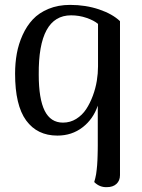

<svg xmlns="http://www.w3.org/2000/svg" viewBox="-20 -543 582 789"><path d="M418.9 226.1Q389.2 227.1 367.2 205.1Q369.6 197.8 371.6 189Q373.5 180.2 375 172.6Q376.5 165 377.4 153.8Q378.4 142.6 379.2 135.5Q379.9 128.4 380.4 115.2Q380.9 102.1 381.1 95.7Q381.3 89.4 381.6 74.5Q381.8 59.6 381.8 54.4Q381.8 49.3 381.8 33.2Q381.8 17.1 381.8 13.2V-108.9Q363.3 -53.7 319.3 -19.8Q275.4 14.2 215.8 14.2Q132.8 14.2 87.4 -48.1Q42 -110.4 42 -240.2Q42 -283.7 49.1 -323Q56.2 -362.3 73 -399.4Q89.8 -436.5 115 -463.4Q140.1 -490.2 179.4 -506.6Q218.8 -522.9 268.1 -522.9Q332 -522.9 387 -504.4Q441.9 -485.8 473.1 -456.1V176.8Q473.1 199.2 458.7 212.6Q444.3 226.1 418.9 226.1ZM238.8 -39.1Q268.6 -39.1 293.2 -54.4Q317.9 -69.8 334 -94.2Q350.1 -118.7 361.6 -149.7Q373 -180.7 377.9 -211.2Q382.8 -241.7 382.8 -270V-444.8Q366.2 -459 335.7 -469.5Q305.2 -480 272 -480Q137.2 -480 139.2 -236.8Q139.2 -136.7 163.6 -87.9Q188 -39.1 238.8 -39.1Z"/></svg>

Font: Arima Madurai Medium
Style: Regular
Weight: 500
Designer: Joana Correia and Natanael Gama
Foundry: NDISCOVER
Version: Version 1.019;PS 001.019;hotconv 1.0.88;makeotf.lib2.5.64775